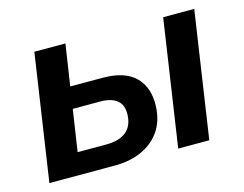

<svg xmlns="http://www.w3.org/2000/svg" viewBox="-76 -622 940 740"><g transform="rotate(-15 393.5 -252.0)"><path d="M37 0 112 -504H236L211 -339H340Q429 -339 471.5 -296Q514 -253 510 -177Q507 -120 479.5 -81Q452 -42 405.5 -21Q359 0 298 0ZM173 -87H288Q338 -87 366 -109Q394 -131 396 -175Q398 -215 375 -234Q352 -253 308 -253H198ZM551 0 626 -504H750L675 0Z"/></g></svg>

Font: Nunitoga
Style: Bold Italic
Weight: 700
Italic angle: -9°
Designer: Vernon Adams
Foundry: Vernon Adams
Version: Version 1.0